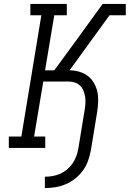

<svg xmlns="http://www.w3.org/2000/svg" viewBox="-20 -755 662 980"><path d="M209 205V147Q229 147 249 143.5Q269 140 288 131.5Q307 123 323.5 109Q340 95 351.5 77.5Q363 60 370 40.5Q377 21 380 2L412 -193Q415 -210 416 -227Q417 -244 414.5 -260.5Q412 -277 406 -292Q400 -307 388.5 -318Q377 -329 361 -334Q345 -339 328 -339H201L154 -58H211V0H25V-58H89L191 -677H135V-735H321V-677H257L210 -396H257L361 -538L504 -735H622V-677H539L335 -396Q360 -396 384.5 -389Q409 -382 428 -367.5Q447 -353 459.5 -331.5Q472 -310 477 -286Q482 -262 481 -235.5Q480 -209 476 -184L444 11Q439 38 430 64Q421 90 404.5 113.5Q388 137 365 155.5Q342 174 316 185Q290 196 263 200.5Q236 205 209 205Z"/></svg>

Font: Iosevka Curly Slab LtExObl
Style: Regular
Weight: 300
Width: 7
Italic angle: -9°
Monospace: yes
Designer: Belleve Invis
Foundry: Belleve Invis
Version: Version 11.1.0; ttfautohint (v1.8.3)